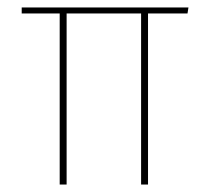

<svg xmlns="http://www.w3.org/2000/svg" viewBox="-20 -493 562 513"><path d="M38 -457V-473H483.5L481 -457ZM139.5 0V-462.5H158V0ZM357 0V-462.5H375.5V0Z"/></svg>

Font: Anek Latin Thin
Style: Regular
Weight: 250
Designer: Yesha Goshar
Foundry: Ek Type
Version: Version 1.003